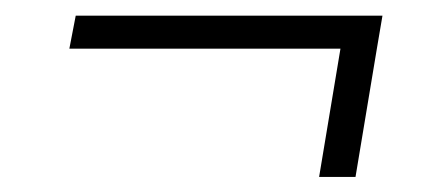

<svg xmlns="http://www.w3.org/2000/svg" viewBox="-20 -414 553 250"><path d="M478 -393.6 470.7 -350.6 442.9 -183.6H395.5L423.3 -350.6H70.3L78.6 -393.6Z"/></svg>

Font: Inter Extra Light
Style: Italic
Weight: 200
Italic angle: -9.39999°
Designer: Rasmus Andersson
Foundry: rsms
Version: Version 4.000;git-3c8e0fc